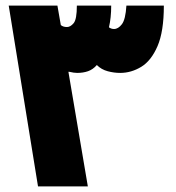

<svg xmlns="http://www.w3.org/2000/svg" viewBox="-20 -662 626 682"><path d="M11 -642H184L196 -573Q204 -566 218 -566Q230 -566 241.5 -579.5Q253 -593 253 -642H375Q375 -599 367 -565Q375 -559 385 -559Q400 -559 413 -576Q426 -593 429 -642H562Q562 -550 539.5 -498Q517 -446 481.5 -424.5Q446 -403 407 -403Q385 -403 362.5 -409Q340 -415 324 -431Q310 -415 292.5 -409Q275 -403 254 -403Q249 -403 241.5 -404Q234 -405 226 -407H223L292 0H115Z"/></svg>

Font: Noto Sans Syriac Eastern Black
Style: Regular
Weight: 900
Designer: Patrick Giasson and the Monotype Design Team
Foundry: Monotype Imaging Inc.
Version: Version 3.001; ttfautohint (v1.8.4.7-5d5b)